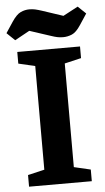

<svg xmlns="http://www.w3.org/2000/svg" viewBox="-67 -883 505 920"><g transform="rotate(-5 185.5 -423.0)"><path d="M34.8 0V-56L114.7 -74.7V-573.3L34.8 -592V-648H336.6V-592L256.7 -573.3V-74.7L336.6 -56V0ZM260.4 -699.4Q245.4 -699.4 232.2 -702.1Q219 -704.9 201.5 -710.9L100.8 -743.9L29.8 -704.9L-8.9 -742.1L26 -794.8Q48.1 -827.9 68.4 -837.1Q88.7 -846.4 109.9 -846.4Q124.9 -846.4 138.5 -843.4Q152.1 -840.3 170.3 -834.3L270.3 -801.1L342 -839.2L379.9 -802.9L345.1 -750.1Q323.7 -717.1 302.6 -708.2Q281.5 -699.4 260.4 -699.4Z"/></g></svg>

Font: Faustina Light
Style: Regular
Weight: 300
Designer: Alfonso Garcia
Foundry: http://www.omnibus-type.com
Version: Version 1.200